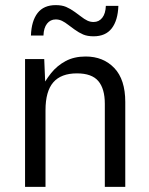

<svg xmlns="http://www.w3.org/2000/svg" viewBox="-20 -731 583 751"><path d="M78 -500H153L158 -380L133 -371Q156 -415 179.5 -444.5Q203 -474 236.5 -492Q270 -510 315 -510Q384 -510 427 -465Q470 -420 470 -332V0H390V-325Q390 -384 364.5 -414Q339 -444 281 -444Q219 -444 188.5 -409Q158 -374 158 -300V0H78ZM271 -616 248 -633Q234 -644 222.5 -649.5Q211 -655 198 -655Q177 -655 164 -638.5Q151 -622 150 -592H101Q103 -649 127 -680Q151 -711 198 -711Q222 -711 238.5 -704Q255 -697 273 -684L296 -667Q310 -656 321.5 -650.5Q333 -645 346 -645Q367 -645 380 -661.5Q393 -678 394 -708H443Q441 -651 417 -620Q393 -589 346 -589Q322 -589 305.5 -596Q289 -603 271 -616Z"/></svg>

Font: TASA Orbiter VF Text
Style: Regular
Weight: 400
Designer: Weizhong Zhang
Foundry: 本地遙控
Version: Version 1.001;Glyphs 3.2 (3192)